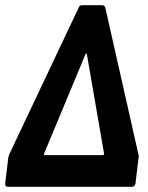

<svg xmlns="http://www.w3.org/2000/svg" viewBox="-27 -720 571 740"><path d="M-7 -12 5 -113Q7 -121 10 -128L276 -690Q279 -700 290 -700H367Q376 -700 379 -690L506 -127Q509 -120 507 -112L495 -12Q494 -7 490.5 -3.5Q487 0 482 0H3Q-2 0 -5 -3.5Q-8 -7 -7 -12ZM146 -122H369Q374 -122 374 -128L308 -510Q308 -514 306 -514Q304 -514 302 -510L143 -128Q140 -122 146 -122Z"/></svg>

Font: Barlow Condensed
Style: Bold Italic
Weight: 700
Width: 3
Italic angle: -7°
Designer: Jeremy Tribby
Foundry: Tribby Type
Version: Version 1.408